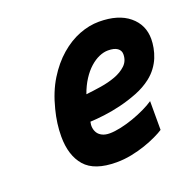

<svg xmlns="http://www.w3.org/2000/svg" viewBox="-98 -610 728 721"><g transform="rotate(-20 265.5 -249.5)"><path d="M447 -48Q435 -40 414 -30Q393 -20 367 -11Q341 -2 311 4Q281 10 251 10Q163 10 125.5 -33Q88 -76 88 -152Q88 -203 102 -257Q118 -321 147 -368Q176 -415 212.5 -446.5Q249 -478 289 -493.5Q329 -509 368 -509Q445 -509 488 -473.5Q531 -438 531 -381Q531 -365 527.5 -346Q524 -327 516.5 -308.5Q509 -290 496 -272.5Q483 -255 465 -241Q438 -220 403.5 -206.5Q369 -193 334 -184.5Q299 -176 266.5 -172Q234 -168 210 -167Q207 -155 208.5 -143.5Q210 -132 216 -122.5Q222 -113 234 -107Q246 -101 264 -101Q283 -101 308.5 -106.5Q334 -112 359.5 -121Q385 -130 408 -141Q431 -152 447 -163ZM363 -396Q346 -396 327.5 -388Q309 -380 291 -364Q273 -348 257.5 -324Q242 -300 231 -269Q259 -272 291 -277Q323 -282 350 -292Q377 -302 395 -319Q413 -336 413 -363Q413 -378 400.5 -387Q388 -396 363 -396Z"/></g></svg>

Font: Panefresco 999wt
Style: Italic
Weight: 900
Version: Version 1.001